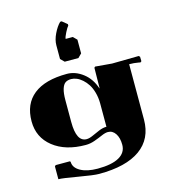

<svg xmlns="http://www.w3.org/2000/svg" viewBox="-157 -1040 1268 1408"><g transform="rotate(-15 476.5 -336.0)"><path d="M359.9 -752Q359.9 -792.5 382.1 -838.4Q404.3 -884.3 431.2 -911.1L442.9 -912.1L481.9 -879.9V-869.1Q472.2 -859.4 455.1 -825.9Q438 -792.5 438 -779.8H492.2L520 -752V-647.9L492.2 -620.1H388.2L359.9 -647.9ZM560.1 -80.1V-259.8Q559.6 -302.7 549.1 -340.3Q538.6 -377.9 522 -403.8Q505.4 -429.7 484.1 -448.5Q462.9 -467.3 441.4 -476.1Q419.9 -484.9 399.9 -484.9Q372.6 -484.9 355.7 -473.1Q338.9 -461.4 329.3 -430.2Q319.8 -398.9 319.8 -345.2V-180.2Q319.8 -29.8 397 -29.8Q417.5 -29.8 444.6 -42.2Q471.7 -54.7 502 -67.4Q532.2 -80.1 560.1 -80.1ZM839.8 -480V-60.1Q839.8 85.9 732.2 163.1Q624.5 240.2 419.9 240.2Q378.4 240.2 265.1 220.2Q151.9 200.2 120.1 200.2V103L127.9 95.2H234.9L240.2 100.1Q240.2 145 289.6 172.6Q338.9 200.2 419.9 200.2Q526.4 200.2 582.3 168.7Q638.2 137.2 638.2 77.1Q638.2 24.9 616.7 -7.6Q595.2 -40 560.1 -40Q540 -40 511.7 -27.6Q483.4 -15.1 449 -2.7Q414.6 9.8 379.9 9.8Q226.6 9.8 133.3 -64.2Q40 -138.2 40 -259.8Q40 -391.6 127 -460.7Q213.9 -529.8 379.9 -529.8Q443.8 -529.8 501.2 -485.8Q558.6 -441.9 584 -363.8L585 -373Q585 -379.9 585.9 -448.7Q586.9 -517.6 586.9 -521L594.2 -527.8L720.2 -517.1L922.9 -520L931.2 -512.2L932.1 -478L923.8 -471.2L908.2 -474.1Q877 -480 839.8 -480Z"/></g></svg>

Font: Yokawerad
Style: Regular
Weight: 500
Designer: gluk
Foundry: gluk
Version: Version 0.79